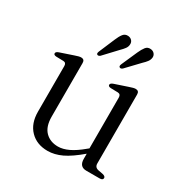

<svg xmlns="http://www.w3.org/2000/svg" viewBox="-160 -805 908 944"><g transform="rotate(30 294.0 -333.0)"><path d="M101 -133V-391.5Q101 -410 85 -411L43.5 -412Q28.5 -413 28.5 -422.5Q28.5 -431.5 45 -437L117.5 -461.5Q141 -470 152 -470Q171.5 -470 171.5 -449.5V-145Q171.5 -89 199 -61Q226.5 -33 271.5 -33Q299 -33 331.2 -48.2Q363.5 -63.5 402.5 -96.5L410.5 -103V-391.5Q410.5 -410 394 -411L353 -412Q338 -413 338 -422.5Q338 -431.5 354 -437L427 -461.5Q450.5 -470 461.5 -470Q481 -470 481 -449.5V-58Q481 -36 503 -31.5L529.5 -26.5Q546 -22.5 546 -12.5Q546 0 527.5 0H452Q412 0 412 -44.5V-73.5Q358 -27.5 317.2 -8.2Q276.5 11 237.5 11Q176 11 138.5 -27.5Q101 -66 101 -133ZM250.5 -627.5Q260 -650.5 270.5 -664.2Q281 -678 299 -677Q312.5 -676 320.8 -667Q329 -658 328 -645Q327.5 -632 319.2 -620.8Q311 -609.5 298.5 -597.5L230 -524.5Q220.5 -516.5 213 -521.5Q207.5 -525.5 212.5 -538ZM378.5 -628.5Q388.5 -651 399 -664.5Q409.5 -678 427 -676.5Q441 -675.5 449 -666.2Q457 -657 456 -644.5Q454.5 -631 446.2 -620Q438 -609 425.5 -597.5L356.5 -525Q346.5 -517 339.5 -522.5Q334 -526.5 339 -539Z"/></g></svg>

Font: Fraunces 9pt Light
Style: Regular
Weight: 300
Version: Version 1.000;[0bf87f6ff]